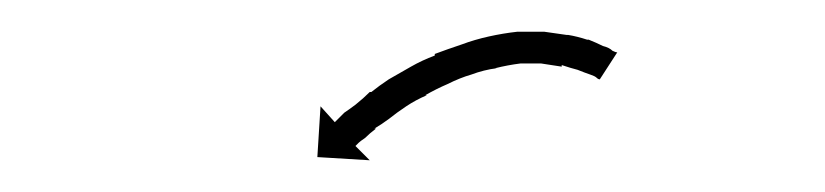

<svg xmlns="http://www.w3.org/2000/svg" viewBox="-20 -264 520 121"><path d="M356 -215Q356 -215 356 -215Q356 -215 356 -215Q356 -215 356 -215Q356 -215 356 -215Q355 -216 352 -217Q352 -217 352 -217Q352 -217 352 -217Q352 -217 352 -217Q352 -217 352 -217Q349 -218 344 -220Q344 -220 344 -220Q344 -220 344 -220Q344 -220 344 -220Q344 -220 344 -220Q340 -221 334 -223Q334 -223 334 -223Q334 -223 334 -222Q334 -222 334 -222Q334 -222 334 -222Q328 -223 321 -224Q321 -224 321 -224Q321 -224 322 -224Q322 -224 322 -224Q322 -224 322 -224Q315 -224 307 -224Q307 -224 307 -224Q307 -224 307 -224Q307 -224 307.5 -224Q308 -224 308 -224Q300 -223 292 -221Q292 -221 292 -221Q292 -221 292 -221Q292 -221 292.5 -221Q293 -221 293 -221Q285 -220 277 -217Q277 -217 277 -217Q277 -217 277 -217Q277 -217 277 -217Q277 -217 277 -217Q270 -215 262 -211Q262 -211 262 -211Q262 -211 262 -211Q262 -211 262 -211Q262 -211 262 -211Q255 -208 248 -204Q248 -204 248 -204Q248 -204 249 -204Q249 -204 249 -204Q249 -204 249 -204Q242 -201 236 -197Q236 -197 236 -197Q236 -197 236 -197Q236 -197 236 -197Q236 -197 236 -197Q230 -193 225 -189Q225 -189 225 -189Q225 -189 225 -189Q225 -189 225 -189Q225 -189 225 -189Q221 -186 216 -183Q216 -183 216 -183Q216 -183 216 -183Q217 -183 217 -183Q217 -183 217 -183Q213 -180 210 -177Q210 -177 210 -177Q210 -177 210 -177Q210 -177 210 -177Q210 -177 210 -177Q207 -175 206 -174Q205 -173 204 -172L213 -163L180 -165L182 -197L191 -187Q192 -188 193 -189Q194 -190 197 -193Q197 -193 197 -193Q197 -193 197 -193Q197 -193 197 -193Q197 -193 197 -193Q200 -195 204 -198Q204 -198 204 -198Q204 -198 204 -198Q204 -198 204 -198Q204 -198 204 -198Q209 -202 213 -206Q213 -206 213.5 -206Q214 -206 214 -206Q214 -206 214 -206Q214 -206 214 -206Q219 -210 225 -214Q225 -214 225 -214Q225 -214 225 -214Q225 -214 225 -214Q225 -214 225 -214Q232 -218 239 -222Q239 -222 239 -222Q239 -222 239 -222Q239 -222 239 -222Q239 -222 239 -222Q246 -226 254 -229Q254 -229 254 -229.5Q254 -230 254 -230Q254 -230 254 -230Q254 -230 254 -230Q262 -233 271 -236Q271 -236 271 -236Q271 -236 271 -236Q271 -236 271 -236Q271 -236 271 -236Q279 -239 288 -241Q288 -241 288 -241Q288 -241 288 -241Q288 -241 288 -241Q288 -241 288 -241Q297 -243 306 -244Q306 -244 306 -244Q306 -244 306 -244Q306 -244 306 -244Q306 -244 306 -244Q314 -244 322 -244Q322 -244 322 -244Q322 -244 323 -244Q323 -244 323 -244Q323 -244 323 -244Q330 -243 337 -242Q337 -242 337.5 -242Q338 -242 338 -242Q338 -242 338 -242Q338 -242 338 -242Q344 -241 350 -239Q350 -239 350 -239Q350 -239 350 -239Q350 -239 350.5 -239Q351 -239 351 -239Q356 -237 360 -235Q360 -235 360 -235Q360 -235 360 -235Q360 -235 360 -235Q360 -235 360 -235Q364 -234 366 -232Q366 -232 366 -232Q366 -232 366 -232Q366 -232 366 -232Q366 -232 366 -232Q368 -231 369 -231L358 -214Q357 -214 356 -215Z"/></svg>

Font: FRB American Cursive Just Arrows Thin
Style: Italic
Weight: 100
Italic angle: -25°
Version: Version 2.0;Modular Font Editor K font №1